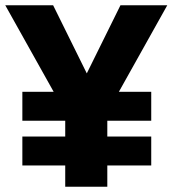

<svg xmlns="http://www.w3.org/2000/svg" viewBox="-28 -710 656 730"><path d="M-8 -690H174L302 -431L430 -690H608L424 -361H547V-251H380V-191H547V-81H380V0H220V-81H57V-191H220V-251H57V-361H176Z"/></svg>

Font: Radio Canada
Style: Regular
Weight: 400
Designer: Charles Daoud, Etienne Aubert Bonn, Alexandre Saumier Demers, Jacques Le Bailly
Foundry: Radio-Canada
Version: Version 2.104;gftools[0.9.28.dev5+ged2979d]